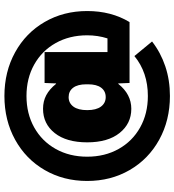

<svg xmlns="http://www.w3.org/2000/svg" viewBox="20 -695 790 870"><g transform="rotate(-90 415.0 -260.0)"><path d="M30 -260Q30 -367 79.5 -452.5Q129 -538 217 -586.5Q305 -635 415 -635Q525 -635 613 -586.5Q701 -538 750.5 -452.5Q800 -367 800 -260Q800 -151 750 -68H474L472 -119H470Q423 -60 357 -60Q290 -60 247.5 -113Q205 -166 205 -260Q205 -354 247 -407Q289 -460 357 -460Q391 -460 418.5 -445.5Q446 -431 470 -401H472L474 -453H614V-168H676Q690 -212 690 -260Q690 -340 655 -402.5Q620 -465 557.5 -500Q495 -535 415 -535Q335 -535 272.5 -500Q210 -465 175 -402.5Q140 -340 140 -260Q140 -180 175 -117.5Q210 -55 272.5 -20Q335 15 415 15Q522 15 596 -46L662 34Q612 73 549.5 94Q487 115 415 115Q305 115 217 66.5Q129 18 79.5 -67.5Q30 -153 30 -260ZM410 -176Q437 -176 452.5 -196.5Q468 -217 468 -256V-264Q468 -303 452.5 -323.5Q437 -344 410 -344Q383 -344 367 -322.5Q351 -301 351 -260Q351 -219 367 -197.5Q383 -176 410 -176Z"/></g></svg>

Font: Enso Black
Style: Regular
Weight: 900
Designer: Coji Morishita
Foundry: UNDERFOREST DESIGN
Version: Version 1.000